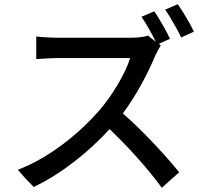

<svg xmlns="http://www.w3.org/2000/svg" viewBox="-20 -857 980 916"><path d="M870 -771C856 -795 841 -819 828 -837L768 -811C781 -793 795 -770 808 -746C822 -723 835 -699 844 -678L905 -706C897 -724 884 -747 870 -771ZM793 2 835 -35C776 -108 663 -232 566 -316C632 -404 687 -511 720 -590C727 -606 741 -631 747 -640L738 -648L791 -672C775 -707 740 -768 716 -803L655 -777C678 -744 704 -697 723 -658L686 -687C670 -681 639 -677 604 -677C567 -677 298 -677 256 -677C227 -677 172 -680 153 -683V-575C168 -576 219 -580 256 -580C291 -580 565 -580 601 -580C578 -506 515 -400 451 -327C358 -221 217 -105 65 -47L102 -5L141 35C275 -29 402 -131 503 -241C596 -152 690 -47 752 39Z"/></svg>

Font: GenSekiGothic2 TW M
Style: Regular
Weight: 500
Version: Version 2.100;PS 2.1;hotconv 16.6.51;makeotf.lib2.5.65220 DE